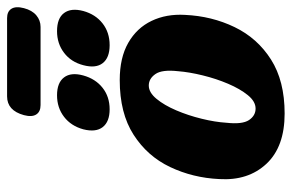

<svg xmlns="http://www.w3.org/2000/svg" viewBox="-161 -653 824 542"><g transform="rotate(-90 251.0 -382.0)"><path d="M296 -456Q359 -456 401 -432Q443 -408 463 -366.2Q483 -324.5 480 -272Q476.5 -196 445.5 -131.8Q414.5 -67.5 354 -29Q293.5 9.5 201.5 9.5Q107.5 9.5 59.5 -42Q11.5 -93.5 16.5 -175Q20 -249.5 50.5 -313.8Q81 -378 141.8 -417Q202.5 -456 296 -456ZM215.5 -72.5Q235.5 -72.5 253.2 -94.2Q271 -116 285.5 -150Q300 -184 309.2 -221.8Q318.5 -259.5 321 -291.5Q326 -336.5 313 -355.2Q300 -374 280.5 -374Q261 -374 243 -352.2Q225 -330.5 210.5 -296.5Q196 -262.5 186.8 -224.8Q177.5 -187 175.5 -155Q170.5 -110 183 -91.2Q195.5 -72.5 215.5 -72.5ZM213.5 -484.5Q178.5 -484.5 163.2 -504Q148 -523.5 157 -559Q166.5 -593.5 192.2 -613.2Q218 -633 253 -633Q288.5 -633 303.5 -613.2Q318.5 -593.5 309 -559Q299.5 -524.5 274.2 -504.5Q249 -484.5 213.5 -484.5ZM394.5 -484.5Q359 -484.5 343.8 -504Q328.5 -523.5 338 -559Q347 -593.5 373 -613.2Q399 -633 434 -633Q470.5 -633 485.2 -613.2Q500 -593.5 491 -559Q481.5 -524.5 456 -504.5Q430.5 -484.5 394.5 -484.5ZM197 -726.5Q210 -774 250 -774H471Q489.5 -774 497.2 -761.8Q505 -749.5 499 -726.5Q493 -703.5 478.8 -691.5Q464.5 -679.5 446 -679.5H225.5Q206.5 -679.5 198.8 -691.8Q191 -704 197 -726.5Z"/></g></svg>

Font: Fraunces 144pt SuperSoft
Style: Bold Italic
Weight: 700
Italic angle: -16°
Version: Version 1.000;[0bf87f6ff]